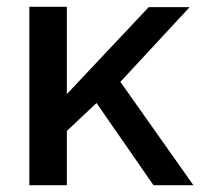

<svg xmlns="http://www.w3.org/2000/svg" viewBox="-20 -543 588 563"><path d="M430 0 263 -241 176 -159V0H66V-523H176V-267L416 -522H536L333 -303L547 0Z"/></svg>

Font: IngvarSans
Style: Regular
Weight: 600
Version: Version 3.000